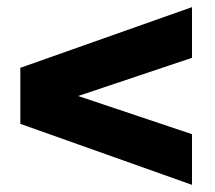

<svg xmlns="http://www.w3.org/2000/svg" viewBox="-20 -618 603 538"><path d="M518 -242V-100L37 -271V-428L518 -598V-456L199 -349Z"/></svg>

Font: Open Sauce One ExtraBold
Style: Regular
Weight: 800
Designer: Alfredo Marco Pradil
Foundry: Creative Sauce Fz LLC
Version: Version 1.477